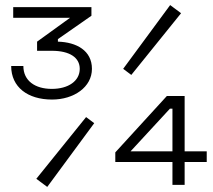

<svg xmlns="http://www.w3.org/2000/svg" viewBox="-20 -728 840 756"><path d="M465 -457 497 -433 693 -676 650 -708ZM32 -700V-658H256L126 -564V-528H184C255 -528 294 -501 294 -457C294 -409 249 -378 184 -378C118 -378 72 -410 72 -468H24C24 -385 89 -336 185 -336C271 -336 342 -385 342 -457C342 -529 281 -562 208 -564V-574L340 -666V-700ZM637 -350 434 -128V-90H659V0H707V-90H794V-132H707V-350ZM649 -300H659V-132H494ZM351 -243 319 -267 123 -24 166 8Z"/></svg>

Font: Space Text Light
Style: Regular
Weight: 300
Designer: Florian Karsten (Space Text), Colophon Foundry (Space Mono)
Foundry: Florian Karsten
Version: Version 1.003;PS 001.003;hotconv 1.0.88;makeotf.lib2.5.64775